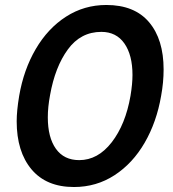

<svg xmlns="http://www.w3.org/2000/svg" viewBox="-20 -737 693 771"><path d="M387 -609Q447 -609 479.5 -562.5Q512 -516 512 -436Q512 -400 504 -352Q484 -237 428.5 -165.5Q373 -94 298 -94Q237 -94 204.5 -139.5Q172 -185 172 -266Q172 -307 181 -355Q201 -468 252.5 -538.5Q304 -609 387 -609ZM637 -458Q637 -579 578.5 -648Q520 -717 407 -717Q318 -717 245 -670Q172 -623 123.5 -540Q75 -457 57 -352Q47 -292 47 -250Q47 -128 106.5 -57Q166 14 277 14Q367 14 440 -33.5Q513 -81 561 -164Q609 -247 627 -352Q637 -406 637 -458Z"/></svg>

Font: Geom Medium
Style: Italic
Weight: 500
Italic angle: -10°
Version: Version 1.102